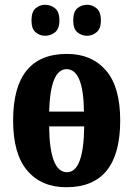

<svg xmlns="http://www.w3.org/2000/svg" viewBox="-20 -775 559 805"><path d="M258 10Q484 10 484 -270Q484 -411 424 -480Q364 -549 261 -549Q35 -549 35 -270Q35 -129 94.5 -59.5Q154 10 258 10ZM186 -307Q191 -485 259 -485Q330 -485 332 -307ZM261 -53Q188 -53 186 -245H333Q331 -53 261 -53ZM346 -625Q366 -625 384.5 -639.5Q403 -654 403 -689Q403 -726 384.5 -740.5Q366 -755 346 -755Q322 -755 304.5 -740.5Q287 -726 287 -689Q287 -654 304.5 -639.5Q322 -625 346 -625ZM169 -625Q192 -625 210.5 -639.5Q229 -654 229 -689Q229 -726 210.5 -740.5Q192 -755 169 -755Q147 -755 129.5 -740.5Q112 -726 112 -689Q112 -654 129.5 -639.5Q147 -625 169 -625Z"/></svg>

Font: Noto Serif ExtraCondensed Extra
Style: Regular
Weight: 800
Width: 3
Designer: Monotype Design Team
Foundry: Monotype Imaging Inc.
Version: Version 1.002